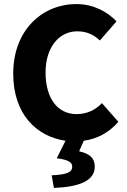

<svg xmlns="http://www.w3.org/2000/svg" viewBox="-20 -683 623 944"><path d="M245 241C372 236 446 205 446 136C446 94 420 72 369 61L392 9C457 0 515 -30 562 -84L481 -176C450 -143 409 -122 356 -122C265 -122 204 -197 204 -327C204 -453 273 -529 359 -529C405 -529 439 -514 471 -484L553 -578C508 -625 440 -663 355 -663C191 -663 45 -538 45 -321C45 -123 158 -12 302 9L259 95C320 103 335 117 335 136C335 164 311 175 234 179Z"/></svg>

Font: DAIFUKU Sans
Style: Bold
Weight: 700
Designer: Original font ‘Source Han Sans JP’ : Paul D. Hunt
Foundry: Daifuku
Version: Version 1.000